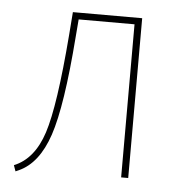

<svg xmlns="http://www.w3.org/2000/svg" viewBox="-41 -492 523 541"><g transform="rotate(5 220.5 -221.5)"><path d="M22 9 16 -8Q73 -31 98 -108Q123 -185 139 -387L144 -452H340V0H320V-433H162L158 -384Q143 -186 115 -103Q87 -20 31 5Z"/></g></svg>

Font: Alegreya Sans SC Thin
Style: Regular
Weight: 100
Designer: Juan Pablo del Peral
Foundry: Huerta Tipografica
Version: Version 2.007